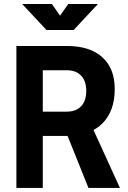

<svg xmlns="http://www.w3.org/2000/svg" viewBox="-20 -918 626 938"><path d="M182.1 -253.9V-372.6H306.6Q351.6 -372.6 376.5 -399.2Q401.4 -425.8 401.4 -473.6Q401.4 -522 376.5 -548.3Q351.6 -574.7 306.6 -574.7H184.1L172.4 -693.4H306.6Q418.5 -693.4 479.5 -638.7Q540.5 -584 540.5 -483.4Q540.5 -374.5 479.5 -314.2Q418.5 -253.9 306.6 -253.9ZM60.1 0V-693.4H189V0ZM412.1 0 281.2 -326.2H417L565.9 0ZM207 -771.5 88.4 -898.4H233.4L278.3 -834.5H268.6L313.5 -898.4H458.5L339.8 -771.5Z"/></svg>

Font: Cascadia Mono
Style: Regular
Weight: 400
Monospace: yes
Designer: Aaron Bell
Foundry: Saja Typeworks
Version: Version 2404.023